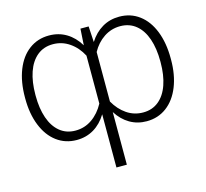

<svg xmlns="http://www.w3.org/2000/svg" viewBox="-105 -658 1043 974"><g transform="rotate(-15 416.0 -170.5)"><path d="M389.6 -82Q362.3 -37.1 322.3 -13.2Q282.2 10.7 232.4 10.7Q172.9 10.7 127.7 -22.9Q82.5 -56.6 57.9 -118.2Q33.2 -179.7 33.2 -259.8V-265.6Q33.2 -347.7 57.6 -409.4Q82 -471.2 127 -504.6Q171.9 -538.1 231.4 -538.1Q282.2 -538.1 322.5 -513.9Q362.8 -489.7 390.1 -444.3L395.5 -530.3H438.5L443.4 -447.3Q471.2 -491.2 511 -514.6Q550.8 -538.1 600.6 -538.1Q660.2 -538.1 705.1 -504.6Q750 -471.2 774.4 -409.4Q798.8 -347.7 798.8 -265.6V-259.8Q798.8 -179.7 774.2 -118.2Q749.5 -56.6 704.3 -22.9Q659.2 10.7 599.6 10.7Q550.8 10.7 511.2 -12.5Q471.7 -35.6 444.3 -79.1V197.3H389.6ZM238.3 -37.1Q286.6 -37.1 325.4 -64.2Q364.3 -91.3 389.6 -138.2V-390.1Q365.7 -436 326.4 -463.1Q287.1 -490.2 239.3 -490.2Q190.9 -490.2 156.7 -462.2Q122.6 -434.1 105.2 -383.5Q87.9 -333 87.9 -265.6V-259.8Q87.9 -193.4 105.2 -143.1Q122.6 -92.8 156.5 -64.9Q190.4 -37.1 238.3 -37.1ZM592.8 -490.2Q545.9 -490.2 507.1 -464.4Q468.3 -438.5 444.3 -394.5V-134.3Q469.7 -89.4 508.1 -63.2Q546.4 -37.1 593.8 -37.1Q641.6 -37.1 675.5 -64.9Q709.5 -92.8 726.8 -143.1Q744.1 -193.4 744.1 -259.8V-265.6Q744.1 -333 726.8 -383.5Q709.5 -434.1 675.3 -462.2Q641.1 -490.2 592.8 -490.2Z"/></g></svg>

Font: Pretendard GOV ExtraLight
Style: Regular
Weight: 200
Designer: Base glyphs from Inter by Rasmus Andersson; Hangeul glyphs from Noto Sans CJK(Source Han Sans) by Jang Soo-young and Kan
Foundry: Kil Hyung-jin
Version: Version 1.309